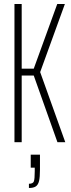

<svg xmlns="http://www.w3.org/2000/svg" viewBox="-20 -708 352 956"><path d="M52 0V-688H88V-366H148L265 -688H303L180 -349L305 0H266L148 -332H88V0ZM153 144V127H133V62H179V137Q179 174 174.5 193Q170 212 158.5 220Q147 228 124 228V207Q144 207 148.5 195.5Q153 184 153 144Z"/></svg>

Font: Saira Ultra Condensed Thin
Style: Regular
Weight: 100
Width: 1
Designer: Hector Gatti with collaboration of the Omnibus-Type team
Foundry: Omnibus-Type
Version: Version 1.001; ttfautohint (v1.8)